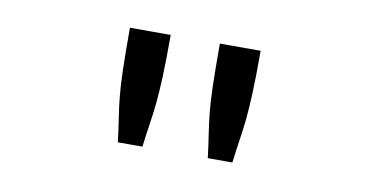

<svg xmlns="http://www.w3.org/2000/svg" viewBox="-40 -751 830 431"><g transform="rotate(10 375.0 -536.0)"><path d="M227 -665H320Q320 -605 318.5 -569Q317 -533 314.5 -508.5Q312 -484 308.5 -461.5Q305 -439 301 -407H245Q241 -439 237.5 -461.5Q234 -484 231.5 -508Q229 -532 228 -568.5Q227 -605 227 -665ZM432 -665H525Q525 -605 523.5 -569Q522 -533 519.5 -508.5Q517 -484 513.5 -461.5Q510 -439 506 -407H450Q446 -439 442.5 -461.5Q439 -484 436.5 -508Q434 -532 433 -568.5Q432 -605 432 -665Z"/></g></svg>

Font: Inconsolata ExtraExpanded Thin
Style: Regular
Weight: 100
Width: 8
Monospace: yes
Designer: Raph Levien, Cyreal, Brenton Simpson
Foundry: Raph Levien, Cyreal, Google
Version: Version 3.100; ttfautohint (v1.8.4.7-5d5b)